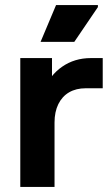

<svg xmlns="http://www.w3.org/2000/svg" viewBox="-20 -737 430 757"><path d="M60 0V-508H185V-387L152 -380Q176 -440 225 -474Q274 -508 338 -508H385V-389H318Q280 -389 252.5 -373Q225 -357 210 -326.5Q195 -296 195 -254V0ZM140 -572 201 -717H366V-709L273 -572Z"/></svg>

Font: Fustat ExtraBold
Style: Regular
Weight: 800
Designer: Mohamed Gaber, Khaled Hosny, Laura Garcia Mut
Foundry: Kief Type Foundry, Alif Type Foundry, Hard Type Foundry
Version: Version 1.007